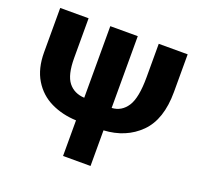

<svg xmlns="http://www.w3.org/2000/svg" viewBox="-124 -830 1043 998"><g transform="rotate(20 397.0 -331.0)"><path d="M750 -482Q750 -329 673 -252.5Q596 -176 474 -169V28H322V-169Q245 -172 182 -202.5Q119 -233 82 -294Q45 -355 45 -445V-690H202V-471Q202 -377 233.5 -337Q265 -297 322 -294V-690H474V-293Q528 -296 559 -343.5Q590 -391 590 -505V-690H750Z"/></g></svg>

Font: BM Euljiro oraeorae
Style: Regular
Weight: 400
Designer: Bongjin Kim; Bomjun Kim; Myungsoo Han; Hyesun Chae; Mikyoung Jeong; Wujin Sim; Minjae Kang; Suwha Jang;
Foundry: Sandoll Inc.
Version: Version 1.000;hotconv 1.0.109;makeexe 2.5.65596